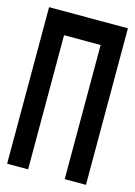

<svg xmlns="http://www.w3.org/2000/svg" viewBox="-91 -603 460 654"><g transform="rotate(15 139.0 -276.0)"><path d="M74 0V-473H203V0H278V-552H0V0Z"/></g></svg>

Font: Queering
Style: Regular
Weight: 400
Designer: Adam Naccarato
Foundry: adamnac
Version: Version 2.000;hotconv 1.0.109;makeotfexe 2.5.65596